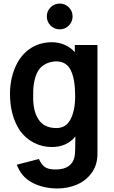

<svg xmlns="http://www.w3.org/2000/svg" viewBox="-20 -817 644 1086"><path d="M531.2 -562.5V53.1Q531.2 114.6 499.5 159.4Q467.7 204.2 416.1 226.6Q364.6 249 305.2 249Q226 249 163.5 216.7Q101 184.4 75 114.6L200 82.3Q213.5 112.5 232.8 127.1Q252.1 141.7 295.8 141.7Q340.6 141.7 367.7 122.9Q394.8 104.2 402.1 67.7Q404.2 54.2 405.2 29.2Q406.3 4.2 406.3 -44.8Q357.3 14.6 272.9 14.6Q218.8 14.6 171.4 -9.9Q124 -34.4 92.7 -78.1Q36.5 -163.5 36.5 -285.4Q36.5 -383.3 78.1 -461.5Q109.4 -517.7 159.4 -547.9Q209.4 -578.1 274 -578.1Q311.5 -578.1 345.3 -563.5Q379.2 -549 403.1 -521.9V-562.5ZM405.2 -272.9Q405.2 -367.7 380.7 -418.8Q356.2 -469.8 297.9 -469.8Q285.4 -469.8 270.8 -466.7Q212.5 -454.2 189.1 -403.6Q165.6 -353.1 167.7 -272.9Q165.6 -191.7 197.4 -142.2Q229.2 -92.7 299 -92.7Q354.2 -92.7 379.7 -143.2Q405.2 -193.8 405.2 -272.9ZM244.8 -724Q244.8 -754.2 266.1 -775.5Q287.5 -796.9 317.7 -796.9Q347.9 -796.9 369.3 -775.5Q390.6 -754.2 390.6 -724Q390.6 -693.8 369.3 -672.4Q347.9 -651 317.7 -651Q287.5 -651 266.1 -672.4Q244.8 -693.8 244.8 -724Z"/></svg>

Font: Vladivostok Bold
Style: Regular
Weight: 700
Width: 4
Designer: Michael Sharanda
Foundry: Michael Sharanda
Version: Version 1.005